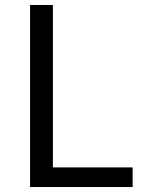

<svg xmlns="http://www.w3.org/2000/svg" viewBox="-20 -753 583 773"><path d="M101 0H514V-79H193V-733H101Z"/></svg>

Font: Noto Sans CJK JP
Style: Regular
Weight: 400
Designer: Ryoko NISHIZUKA 西塚涼子 (kana, bopomofo & ideographs); Paul D. Hunt (Latin, Greek & Cyrillic); Sandoll Communications 산돌커뮤니
Foundry: Adobe
Version: Version 2.004;hotconv 1.0.118;makeotfexe 2.5.65603